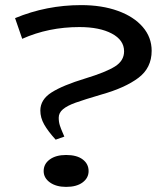

<svg xmlns="http://www.w3.org/2000/svg" viewBox="-20 -719 657 752"><path d="M298 -699Q379 -699 441.5 -676.5Q504 -654 539 -613.5Q574 -573 574 -520Q574 -453 522 -414Q470 -375 378 -349Q310 -329 276.5 -317Q243 -305 226.5 -291Q210 -277 210 -258Q210 -241 214.5 -227.5Q219 -214 224.5 -201.5Q230 -189 232 -184L198 -172Q168 -205 153 -231.5Q138 -258 138 -286Q138 -329 182 -357Q226 -385 315 -412Q394 -436 430 -458.5Q466 -481 466 -518Q466 -562 418 -587.5Q370 -613 291 -613Q170 -613 67 -567L39 -648Q162 -699 298 -699ZM151 -49Q151 -77 175 -94.5Q199 -112 239 -112Q281 -112 304 -94.5Q327 -77 327 -49Q327 -22 303.5 -4.5Q280 13 239 13Q200 13 175.5 -4.5Q151 -22 151 -49Z"/></svg>

Font: BioRhyme Expanded
Style: Regular
Weight: 400
Width: 7
Designer: Aoife Mooney
Foundry: Aoife Mooney Type
Version: Version 1.000